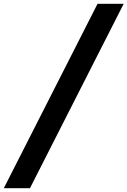

<svg xmlns="http://www.w3.org/2000/svg" viewBox="-34 -843 668 1006"><path d="M-14 143 477 -823H614L123 143Z"/></svg>

Font: Iosevka SS04 XBd Ex Obl
Style: Regular
Weight: 800
Width: 7
Italic angle: -9°
Monospace: yes
Designer: Belleve Invis
Foundry: Belleve Invis
Version: Version 19.0.0; ttfautohint (v1.8.4)